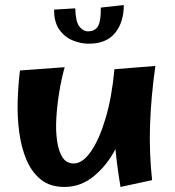

<svg xmlns="http://www.w3.org/2000/svg" viewBox="-20 -726 693 760"><path d="M235 14Q178 14 141.5 -15.5Q105 -45 84.5 -94Q64 -143 56 -203.5Q48 -264 50 -327Q52 -390 59 -447L236 -460Q223 -414 214.5 -361.5Q206 -309 203 -259Q200 -209 206 -168Q212 -127 227.5 -103Q243 -79 272 -79Q307 -79 340 -126.5Q373 -174 398 -258Q423 -342 433 -452L595 -465Q578 -345 574 -234Q570 -123 582 -13L457 14Q443 -70 437 -136Q404 -72 352 -29Q300 14 235 14ZM331 -553Q300 -553 268 -566Q236 -579 215 -608.5Q194 -638 194 -688L278 -693Q279 -641 294 -621.5Q309 -602 328 -602Q357 -602 368.5 -623.5Q380 -645 379 -696L470 -706Q470 -638 435.5 -595.5Q401 -553 331 -553Z"/></svg>

Font: Marhey SemiBold
Style: Regular
Weight: 600
Designer: Nur Syamsi & Bustanul Arifin
Foundry: Namelatype
Version: Version 1.000; ttfautohint (v1.8.4.7-5d5b)